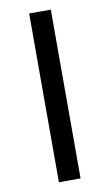

<svg xmlns="http://www.w3.org/2000/svg" viewBox="-83 -754 454 797"><g transform="rotate(-10 144.5 -355.5)"><path d="M190.4 -711.4V0H99.1V-711.4Z"/></g></svg>

Font: Inter Display ExtraBold
Style: Regular
Weight: 800
Designer: Rasmus Andersson
Foundry: rsms
Version: Version 4.000;git-a52131595